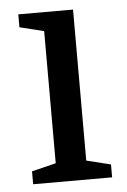

<svg xmlns="http://www.w3.org/2000/svg" viewBox="-45 -574 401 608"><g transform="rotate(-5 156.0 -270.0)"><path d="M113 -60 36 -41V0H287V-41L210 -60V-540H36V-499L113 -480Z"/></g></svg>

Font: Domine
Style: Regular
Weight: 400
Designer: Pablo Impallari, Rodrigo Fuenzalida, Brenda Gallo
Foundry: Pablo Impallari, Rodrigo Fuenzalida, Brenda Gallo
Version: Version 2.000